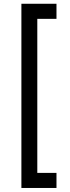

<svg xmlns="http://www.w3.org/2000/svg" viewBox="-20 -815 364 995"><path d="M272.7 -795.5V-717.3H173.3V81H272.7V159.1H90.9V-795.5Z"/></svg>

Font: Inter UI
Style: Regular
Weight: 400
Designer: Rasmus Andersson
Foundry: rsms
Version: Version 2.2